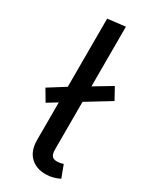

<svg xmlns="http://www.w3.org/2000/svg" viewBox="-197 -804 706 871"><g transform="rotate(30 156.0 -369.0)"><path d="M312 -432 45 -269 10 -328 96 -382 279 -492ZM206 12Q156 12 126 -18Q96 -48 96 -104V-739L188 -750V-106Q188 -85 195.5 -74.5Q203 -64 221 -64Q231 -64 239.5 -65.5Q248 -67 255 -70L279 -6Q264 2 245 7Q226 12 206 12Z"/></g></svg>

Font: Fira Sans Variable
Style: Regular
Weight: 400
Designer: Carrois Corporate & Edenspiekermann AG
Foundry: Carrois Corporate GbR & Edenspiekermann AG
Version: Version 4.202